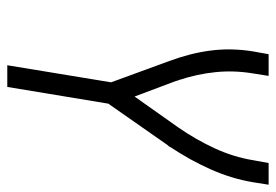

<svg xmlns="http://www.w3.org/2000/svg" viewBox="-138 -638 775 540"><g transform="rotate(90 250.0 -367.5)"><path d="M163 0 211 -292 151 -456Q141 -483 133.5 -511.5Q126 -540 122 -569.5Q118 -599 118.5 -629.5Q119 -660 124 -691L132 -735H193L186 -691Q177 -637 182.5 -585Q188 -533 204 -485V-484Q205 -482 206 -479.5Q207 -477 207 -475L251 -358L338 -481Q372 -530 396.5 -583Q421 -636 430 -691L438 -735H499L492 -691Q482 -631 456 -572.5Q430 -514 394 -460Q393 -457 391 -454.5Q389 -452 387 -450L271 -284L224 0Z"/></g></svg>

Font: Iosevka Curly Light Oblique
Style: Regular
Weight: 300
Italic angle: -9°
Monospace: yes
Designer: Belleve Invis
Foundry: Belleve Invis
Version: Version 11.1.0; ttfautohint (v1.8.3)